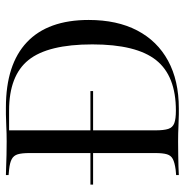

<svg xmlns="http://www.w3.org/2000/svg" viewBox="-8 -602 611 634"><g transform="rotate(-90 297.0 -285.5)"><path d="M4 -283.1V-291.9H312.9V-283.1ZM235.5 0Q221.8 0 198 -1.2Q174.2 -2.4 146 -2.4Q123.4 -2.4 102 -2Q80.6 -1.6 63.7 -1.2Q46.8 -0.8 35.5 0V-8.9L53.2 -10.5Q76.6 -13.7 88.3 -19.8Q100 -25.8 104 -39.1Q108.1 -52.4 108.1 -78.2V-492.7Q108.1 -518.5 104 -531.9Q100 -545.2 88.3 -551.6Q76.6 -558.1 53.2 -560.5L35.5 -562.1V-571Q46.8 -571 63.7 -570.2Q80.6 -569.4 102 -569Q123.4 -568.5 146 -568.5Q174.2 -568.5 198 -569.8Q221.8 -571 235.5 -571H258.9Q400.8 -571 474.2 -501.6Q547.6 -432.3 547.6 -297.6Q547.6 -204 512.9 -137.5Q478.2 -71 412.9 -35.5Q347.6 0 255.6 0ZM248.4 -9.7Q362.9 -9.7 414.9 -75Q466.9 -140.3 466.9 -285.5Q466.9 -432.3 415.3 -496.4Q363.7 -560.5 248.4 -560.5H183.1V-77.4Q183.1 -49.2 187.9 -34.7Q192.7 -20.2 206.9 -14.9Q221 -9.7 248.4 -9.7Z"/></g></svg>

Font: Playfair 144pt SemiCondensed Light
Style: Regular
Weight: 300
Width: 4
Designer: Claus Eggers Sørensen
Foundry: Claus Eggers Sørensen
Version: Version 2.203